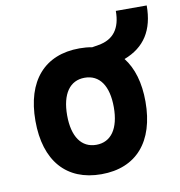

<svg xmlns="http://www.w3.org/2000/svg" viewBox="-76 -726 756 807"><g transform="rotate(-10 301.5 -323.0)"><path d="M293 9.8C441.9 9.8 527.8 -87.9 527.8 -258.8C527.8 -339.8 508.3 -404.3 472.2 -450.2C559.6 -483.4 603 -550.3 603 -655.8H471.2C471.2 -581.1 439.5 -538.1 375 -527.3L346.7 -522.5C330.1 -525.9 312 -527.3 293 -527.3C144 -527.3 58.1 -429.7 58.1 -258.8C58.1 -87.9 144 9.8 293 9.8ZM293 -115.7C230 -115.7 193.4 -167.5 193.4 -258.8C193.4 -350.6 230 -401.9 293 -401.9C356.4 -401.9 392.6 -350.6 392.6 -258.8C392.6 -167.5 356.4 -115.7 293 -115.7Z"/></g></svg>

Font: Cascadia Mono NF
Style: Bold
Weight: 700
Monospace: yes
Designer: Aaron Bell
Foundry: Saja Typeworks
Version: Version 2404.023